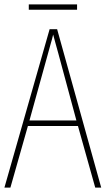

<svg xmlns="http://www.w3.org/2000/svg" viewBox="-20 -847 477 867"><path d="M410 0 332 -278H106L27 0H0L204 -715H238L437 0ZM243 -607Q237 -629 231.5 -648.5Q226 -668 220 -691Q215 -669 209 -649.5Q203 -630 197 -606L113 -303H325ZM328 -827V-803H110V-827Z"/></svg>

Font: Noto Sans Tamil Condensed Thin
Style: Regular
Weight: 100
Width: 3
Designer: Jelle Bosma - Monotype Design Team
Foundry: Monotype Imaging Inc.
Version: Version 2.004; ttfautohint (v1.8.4.7-5d5b)